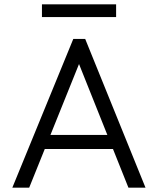

<svg xmlns="http://www.w3.org/2000/svg" viewBox="-20 -868 730 888"><path d="M37 0 319 -688H374L653 0H574L331 -608H360L115 0ZM166 -179V-244H526V-179ZM174 -848H517V-789H174Z"/></svg>

Font: Outfit Thin Light
Style: Regular
Weight: 300
Version: Version 1.100;gftools[0.9.27]